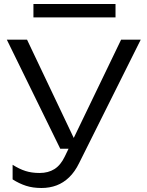

<svg xmlns="http://www.w3.org/2000/svg" viewBox="-20 -761 734 959"><path d="M187 178Q144 178 110 167Q76 156 43 135V62Q76 83 107 93Q138 103 178 103Q221 103 252 83.5Q283 64 304 20L585 -563H683L375 54Q354 97 325.5 124.5Q297 152 262.5 165Q228 178 187 178ZM281 -18 14 -563H115L374 -18ZM147 -674V-741H557V-674Z"/></svg>

Font: Unbounded Light
Style: Regular
Weight: 300
Designer: Luke Prowse, Jean-Baptiste Morizot, Fátima Lázaro, Florian Runge
Foundry: NaN
Version: Version 1.700